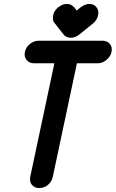

<svg xmlns="http://www.w3.org/2000/svg" viewBox="-20 -941 585 971"><path d="M258 -822Q249 -831 248 -842Q247 -853 249 -864Q253 -886 274 -904Q285 -912 295 -916.5Q305 -921 317 -921Q342 -921 354 -904L355 -905Q360 -900 361.5 -896.5Q363 -893 368 -888L389 -905L388 -904Q410 -921 432 -921Q456 -921 468 -904Q481 -889 476 -864Q474 -853 467.5 -842Q461 -831 451 -823L382 -767Q360 -750 339 -750Q315 -750 301 -767ZM369 -621 247 -47Q242 -22 222.5 -6Q203 10 178 10Q155 10 141.5 -6Q128 -22 133 -47L255 -621H151Q128 -621 114.5 -638Q101 -655 106 -678Q111 -703 131.5 -719Q152 -735 175 -735H499Q522 -735 535.5 -719Q549 -703 544 -678Q539 -655 518.5 -638Q498 -621 475 -621Z"/></svg>

Font: VDS
Style: Bold Italic
Weight: 700
Designer: artmaker
Foundry: artmaker
Version: Version 1.000 2009 initial release